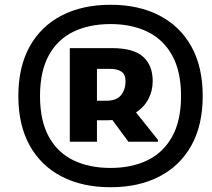

<svg xmlns="http://www.w3.org/2000/svg" viewBox="-20 -763 888 806"><path d="M444 23Q326 23 239 -22Q152 -67 104.5 -152.5Q57 -238 57 -360Q57 -482 104.5 -567.5Q152 -653 239 -698Q326 -743 444 -743Q562 -743 649 -698Q736 -653 783.5 -567.5Q831 -482 831 -360Q831 -238 783.5 -152.5Q736 -67 649 -22Q562 23 444 23ZM444 -58Q533 -58 599.5 -90.5Q666 -123 703 -190Q740 -257 740 -360Q740 -463 703 -530Q666 -597 599.5 -629.5Q533 -662 444 -662Q355 -662 288.5 -630Q222 -598 185 -531Q148 -464 148 -360Q148 -256 185 -189Q222 -122 288.5 -90Q355 -58 444 -58ZM273 -168V-561H450Q540 -561 580.5 -525Q621 -489 621 -422Q621 -382 603 -347.5Q585 -313 551 -291L643 -176V-168H519L452 -259Q440 -258 427 -258H387V-168ZM441 -474H387V-340H424Q470 -340 488.5 -364Q507 -388 507 -421Q507 -451 489.5 -462.5Q472 -474 441 -474Z"/></svg>

Font: Kufam
Style: Bold Italic
Weight: 700
Italic angle: -11°
Designer: Artur Schmal
Foundry: Original Type
Version: Version 1.301; ttfautohint (v1.8.3)